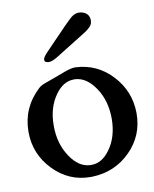

<svg xmlns="http://www.w3.org/2000/svg" viewBox="-83 -769 691 860"><g transform="rotate(-10 262.5 -339.0)"><path d="M277.3 -466.8Q375.5 -462.4 442.6 -390.1Q509.8 -317.9 511.2 -219.2V-216.3Q511.2 -115.7 440.9 -45.4Q369.6 25.9 265.6 28.8H259.3Q161.1 28.8 90.8 -43.9Q20 -117.2 20 -217.8V-219.2Q20.5 -328.1 101.6 -403.8Q112.8 -414.1 131.8 -420.7Q150.9 -427.2 186 -440.4Q206.5 -448.2 231.9 -457.5Q258.3 -466.8 275.4 -466.8ZM203.6 -525.4Q179.7 -510.7 164.1 -510.7Q160.2 -510.7 157.7 -511.7Q145 -513.2 145 -524.4Q145 -534.7 164.1 -554.7L220.7 -613.3Q232.4 -625 263.4 -657.5Q294.4 -689.9 307.6 -697.8Q320.8 -705.6 335 -705.6Q345.7 -705.6 356.4 -701.2Q381.8 -690.4 381.8 -661.6Q381.8 -645 369.9 -633.3Q357.9 -621.6 347.2 -614.7ZM266.6 -414.6H261.2Q212.4 -414.6 176.8 -364.7Q136.2 -309.1 136.2 -226.6V-224.6Q136.2 -143.6 176.3 -84Q214.4 -26.4 266.6 -23.9H272.5Q320.8 -23.9 356.4 -73.7Q397 -128.9 397.5 -211.4Q397.5 -293.9 357.9 -352.8Q318.4 -411.6 266.6 -414.6Z"/></g></svg>

Font: Caudex
Style: Bold
Weight: 700
Version: Version 1.01